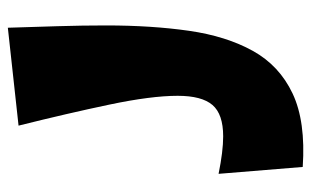

<svg xmlns="http://www.w3.org/2000/svg" viewBox="-176 -632 813 502"><g transform="rotate(-90 231.0 -381.5)"><path d="M415 -511Q415 -392 401 -294.5Q387 -197 348.5 -127.5Q310 -58 237 -23.5Q164 11 45 3L27 -217Q86 -205 125 -205Q183 -205 207 -233Q231 -261 231 -324Q231 -393 208 -502.5Q185 -612 153 -740L409 -768Q411 -704 413 -638.5Q415 -573 415 -511Z"/></g></svg>

Font: Marhey ExtraBold
Style: Regular
Weight: 800
Designer: Nur Syamsi & Bustanul Arifin
Foundry: Namelatype
Version: Version 1.000; ttfautohint (v1.8.4.7-5d5b)